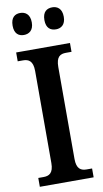

<svg xmlns="http://www.w3.org/2000/svg" viewBox="-100 -960 539 1005"><g transform="rotate(-10 169.5 -457.0)"><path d="M254 -797C280 -797 305 -812 305 -855C305 -899 280 -914 254 -914C225 -914 202 -899 202 -855C202 -812 225 -797 254 -797ZM83 -797C110 -797 135 -812 135 -855C135 -899 110 -914 83 -914C56 -914 33 -899 33 -855C33 -812 56 -797 83 -797ZM27 0H313V-47H284C254 -47 231 -59 231 -112V-600C231 -656 253 -667 284 -667H313V-714H27V-667H55C84 -667 108 -656 108 -601V-112C108 -58 84 -47 55 -47H27Z"/></g></svg>

Font: Noto Serif Tamil Condensed SemiBold
Style: Regular
Weight: 600
Width: 3
Designer: Indian Type Foundry, Tom Grace, and the Monotype Design Team
Foundry: Monotype Imaging Inc.
Version: Version 2.004